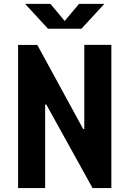

<svg xmlns="http://www.w3.org/2000/svg" viewBox="-20 -959 660 979"><path d="M72.2 -730H170.2L403.8 -301.6H409.8V-730.1H547.8V-0.1H451.9L216.2 -425.8H210.2V0H72.2ZM224.8 -812.5H395.2L512.2 -939.4H383L310 -852.1L237 -939.4H107.8Z"/></svg>

Font: Monaspace Krypton Var ExLight
Style: Regular
Weight: 200
Designer: Riley Cran and the Lettermatic Team
Version: Version 1.200 (Monaspace Krypton Var)